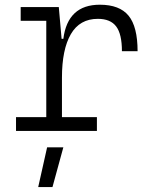

<svg xmlns="http://www.w3.org/2000/svg" viewBox="-20 -547 626 802"><path d="M46.9 0V-57.6H173.3V-460H66.4V-517.6H225.6L237.3 -384.8H244.6Q262.7 -527.3 397 -527.3Q479.5 -527.3 517.1 -481.4Q554.7 -435.5 554.7 -333H489.3Q489.3 -404.8 465.3 -436.5Q441.4 -468.3 388.7 -468.3Q313 -468.3 275.9 -404.3Q238.8 -340.3 238.8 -222.7V-57.6H384.8V0ZM139.6 234.4 176.8 68.4H244.6L199.2 234.4Z"/></svg>

Font: Caskaydia Cove Light
Style: Regular
Weight: 300
Monospace: yes
Designer: Aaron Bell
Foundry: Saja Typeworks
Version: Version 4.300; ttfautohint (v1.8.3)